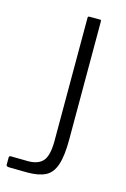

<svg xmlns="http://www.w3.org/2000/svg" viewBox="-113 -724 510 777"><g transform="rotate(15 142.5 -336.0)"><path d="M212 -171Q212 -104 199.5 -66Q187 -28 159 -13.5Q131 1 83 1L7 0Q2 0 -2 -1.5Q-6 -3 -6 -7V-38Q-6 -45 2 -45Q19 -45 38 -44.5Q57 -44 74 -44Q115 -44 135 -65.5Q155 -87 156 -146V-667Q156 -673 162 -673H207Q209 -673 210.5 -671.5Q212 -670 212 -667Z"/></g></svg>

Font: Glory Thin Light
Style: Regular
Weight: 300
Version: Version 1.011